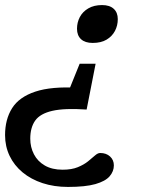

<svg xmlns="http://www.w3.org/2000/svg" viewBox="-35 -521 612 758"><path d="M331 -351.5Q301 -351.5 285 -366.2Q269 -381 269 -407.5Q269 -432.5 280.2 -453.8Q291.5 -475 313.8 -488Q336 -501 368 -501Q398 -501 414 -486.2Q430 -471.5 430 -445.5Q430 -420 418.8 -398.8Q407.5 -377.5 385.8 -364.5Q364 -351.5 331 -351.5ZM233.5 217Q178.5 217 133 202Q87.5 187 54.2 159.5Q21 132 3 94.5Q-15 57 -15 12.5Q-15 -50 12.8 -94Q40.5 -138 104.2 -159.2Q168 -180.5 274.5 -174.5L221.5 -126L279.5 -269.5H342.5L307 -88.5Q220.5 -94.5 172 -83.5Q123.5 -72.5 104 -45Q84.5 -17.5 84.5 26.5Q84.5 60 99 88Q113.5 116 142 132.5Q170.5 149 212 149Q248 149 272.2 139Q296.5 129 312.5 116Q328.5 103 339.8 93Q351 83 360.5 83Q384.5 83 399.5 96.8Q414.5 110.5 414.5 132Q414.5 155.5 397.8 175Q381 194.5 341.5 205.8Q302 217 233.5 217Z"/></svg>

Font: Newsreader 9pt Medium
Style: Italic
Weight: 500
Italic angle: -17°
Designer: Hugues Gentile
Foundry: Production Type
Version: Version 1.003